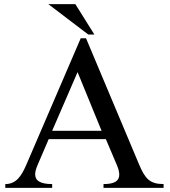

<svg xmlns="http://www.w3.org/2000/svg" viewBox="-20 -902 815 922"><path d="M341.8 -882.3 433.1 -736.3H403.8L211.9 -882.3ZM230.5 -273.9H467.8L352.5 -555.7ZM393.1 -718.3 648.9 -109.9Q659.2 -85.9 669.2 -68.6Q679.2 -51.3 692.1 -40Q705.1 -28.8 722.7 -23.4Q740.2 -18.1 765.6 -18.1V0H477.1V-18.1Q516.6 -18.1 534.7 -29.3Q552.7 -40.5 552.7 -63.5Q552.7 -82.5 541 -109.9L488.3 -233.9H213.9L160.6 -109.9Q155.3 -97.7 152.1 -86.2Q148.9 -74.7 148.9 -64.9Q148.9 -54.7 153.1 -45.9Q157.2 -37.1 166.7 -31Q176.3 -24.9 191.9 -21.5Q207.5 -18.1 230.5 -18.1V0H5.4V-18.1Q24.4 -18.1 39.3 -24.7Q54.2 -31.2 65.9 -43.2Q77.6 -55.2 87.4 -72.3Q97.2 -89.4 106 -109.9L367.7 -718.3Z"/></svg>

Font: Khmer Busra Bunong
Style: Regular
Weight: 400
Designer: D. Kanjahn
Version: Version 7.100; 2014